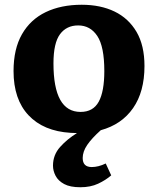

<svg xmlns="http://www.w3.org/2000/svg" viewBox="-20 -546 664 808"><path d="M318 242Q275 242 250 228.5Q225 215 214 194Q203 173 203 151Q203 106 233 72.5Q263 39 304 14Q296 14 289.5 13.5Q283 13 277 13Q163 6 100 -61Q37 -128 37 -247Q37 -340 72.5 -402Q108 -464 172.5 -495Q237 -526 324 -526Q403 -526 462 -497.5Q521 -469 554.5 -412Q588 -355 588 -268Q588 -160 540 -91Q492 -22 404 2Q366 36 347 64Q328 92 328 119Q328 157 366 157Q394 157 425 142L448 192Q425 212 393 227Q361 242 318 242ZM319 -75Q372 -75 395.5 -118Q419 -161 419 -247Q419 -350 389.5 -394.5Q360 -439 309 -439Q260 -439 232.5 -402Q205 -365 205 -279Q205 -75 319 -75Z"/></svg>

Font: Literata
Style: Bold
Weight: 700
Designer: Latin by Veronika Burian and Jose Scaglione. Greek by Irene Vlachou. Cyrillic by Vera Evstafieva.
Foundry: TypeTogether
Version: Version 3.103; ttfautohint (v1.8.4.7-5d5b);gftools[0.9.29]